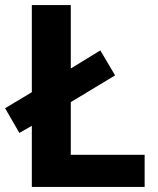

<svg xmlns="http://www.w3.org/2000/svg" viewBox="-24 -734 620 754"><path d="M101 0V-240L52 -212L-4 -309L101 -372V-714H254V-465L370 -536L428 -438L254 -333V-126H544V0Z"/></svg>

Font: Noto Sans Symbols
Style: Bold
Weight: 700
Version: Version 2.002